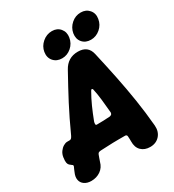

<svg xmlns="http://www.w3.org/2000/svg" viewBox="-227 -998 1029 1133"><g transform="rotate(-30 288.0 -431.5)"><path d="M59.2 15Q31.6 15 13.1 2.3Q-5.4 -10.4 -9.6 -32Q-13.8 -53.6 -1.4 -80.6Q0.6 -87.4 4.8 -95.8Q9 -104.2 11.8 -111Q12.6 -114.8 12.6 -116.8Q12.6 -118.8 11.4 -120Q11 -120.8 9.5 -122Q8 -123.2 6 -124.4Q-1.2 -129.4 -7.7 -135.5Q-14.2 -141.6 -16.4 -153.3Q-18.6 -165 -15.4 -186V-188Q-12.2 -209.4 -1.1 -224.8Q10 -240.2 24.1 -248.6Q38.2 -257 50.6 -257H67.4Q74.2 -257 79 -262Q83.8 -267 88.4 -276.4Q111.4 -327.4 132.4 -370.1Q153.4 -412.8 174 -452.8Q194.6 -492.8 217.3 -534Q240 -575.2 266 -622.8Q300 -686 369.8 -686Q438.2 -686 452.4 -622.8Q473.4 -531.2 491.7 -441.8Q510 -352.4 524 -263.1Q538 -173.8 546 -81.2Q549.2 -38.8 524.9 -11.9Q500.6 15 460.2 15Q422.6 15 399.8 -7.4Q377 -29.8 378 -71Q378 -78.6 377.8 -86.5Q377.6 -94.4 376.8 -105.6Q375.6 -117 363.8 -117Q336.8 -117 317.4 -117Q298 -117 281.1 -116.5Q264.2 -116 244.6 -115Q225 -114 197 -113Q190 -113 183.1 -110.1Q176.2 -107.2 173.4 -98.6Q169.6 -87.8 166.4 -79.5Q163.2 -71.2 158.8 -57.6Q149.6 -22.8 122.3 -3.9Q95 15 59.2 15ZM252.4 -257Q276.2 -257.4 298.1 -257.8Q320 -258.2 343 -260.2Q353.2 -262.4 356.9 -268.9Q360.6 -275.4 359 -282.6Q355 -328.6 350.4 -370.1Q345.8 -411.6 337.8 -447.4Q336.4 -452.2 332.4 -453.4Q328.4 -454.6 323.8 -447.4Q301.6 -408.8 283.6 -368.7Q265.6 -328.6 247.6 -281.2Q244.4 -271.4 245 -264.2Q245.6 -257 252.4 -257ZM271.9 -697.8Q235.2 -697.8 214 -722.1Q192.8 -746.4 198.6 -783.2Q204.4 -818.6 233 -843.2Q261.5 -867.8 298.2 -867.8Q333.6 -867.8 354 -843.2Q374.4 -818.6 368.6 -783.2Q362.8 -746.4 335 -722.1Q307.1 -697.8 271.9 -697.8ZM474 -707.8Q437.2 -707.8 416.5 -732.1Q395.8 -756.4 401.6 -793Q407.8 -828.6 435.6 -853.2Q463.4 -877.8 500.2 -877.8Q535.6 -877.8 556.7 -853.2Q577.8 -828.6 571.6 -793Q565.8 -756.4 537.6 -732.1Q509.4 -707.8 474 -707.8Z"/></g></svg>

Font: Winky Sans
Style: Italic
Weight: 400
Italic angle: -8.97852°
Designer: Simon Atzbach
Foundry: typofactur
Version: Version 1.205